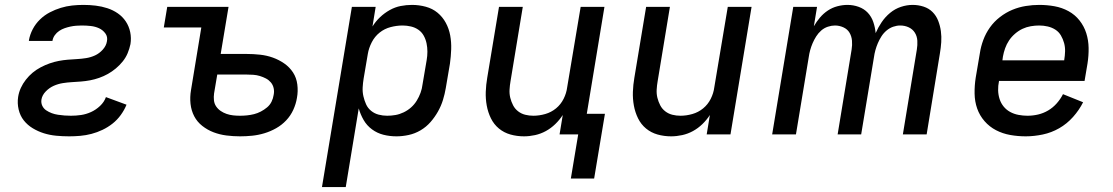

<svg xmlns="http://www.w3.org/2000/svg" viewBox="-20 -548 4540 783"><path d="M262 8Q235 8 209 5.5Q183 3 159 -4.5Q135 -12 113.5 -25Q92 -38 77 -57Q62 -76 56 -101.5Q50 -127 54 -153Q57 -172 65 -189.5Q73 -207 85.5 -223Q98 -239 113 -251.5Q128 -264 146 -273.5Q164 -283 182.5 -289.5Q201 -296 219.5 -299.5Q238 -303 256 -304.5Q274 -306 293 -307Q312 -308 331 -311Q350 -314 367.5 -322Q385 -330 399 -345.5Q413 -361 416 -379Q420 -398 409.5 -412Q399 -426 383.5 -433Q368 -440 350 -442Q332 -444 313 -444Q302 -444 290 -443Q278 -442 266.5 -439.5Q255 -437 243.5 -433Q232 -429 221.5 -422Q211 -415 203.5 -404.5Q196 -394 194 -382V-381H98V-384Q102 -407 113.5 -429Q125 -451 143 -468.5Q161 -486 183 -497.5Q205 -509 228 -516Q251 -523 274 -525.5Q297 -528 320 -528Q346 -528 370.5 -525Q395 -522 418 -514.5Q441 -507 460.5 -493.5Q480 -480 493 -460.5Q506 -441 511 -417Q516 -393 512 -368Q508 -349 500.5 -331Q493 -313 480.5 -297.5Q468 -282 452.5 -269Q437 -256 420 -246.5Q403 -237 384.5 -230.5Q366 -224 347.5 -220.5Q329 -217 310 -215.5Q291 -214 273 -213Q255 -212 236 -209Q217 -206 199 -198Q181 -190 166.5 -175Q152 -160 149 -142Q147 -128 152.5 -116.5Q158 -105 168.5 -98Q179 -91 191 -86.5Q203 -82 216.5 -80Q230 -78 243 -77Q256 -76 269 -76Q290 -76 310.5 -79Q331 -82 351 -91Q371 -100 388 -116Q405 -132 412 -152L496 -121Q487 -99 472.5 -79Q458 -59 439 -44Q420 -29 398 -18.5Q376 -8 353 -2Q330 4 307 6Q284 8 262 8Z M959 8Q931 8 903.5 4.5Q876 1 851 -8.5Q826 -18 805 -34.5Q784 -51 772 -74Q760 -97 757 -124.5Q754 -152 759 -181L801 -436H648L662 -520H912L880 -328H985Q1013 -328 1040.5 -325Q1068 -322 1093 -313Q1118 -304 1139.5 -289Q1161 -274 1175 -252.5Q1189 -231 1192.5 -203.5Q1196 -176 1191 -149Q1187 -124 1176 -100Q1165 -76 1147 -57Q1129 -38 1106 -25Q1083 -12 1058 -4.5Q1033 3 1008 5.5Q983 8 959 8ZM959 -76Q973 -76 987.5 -77.5Q1002 -79 1016 -82.5Q1030 -86 1043.5 -93Q1057 -100 1069 -110Q1081 -120 1087.5 -133.5Q1094 -147 1096 -161Q1099 -175 1096 -188.5Q1093 -202 1084.5 -212Q1076 -222 1064.5 -228Q1053 -234 1040 -238Q1027 -242 1013 -243Q999 -244 985 -244H866L853 -167Q851 -153 852.5 -139Q854 -125 861.5 -114Q869 -103 880 -95.5Q891 -88 904 -83.5Q917 -79 931 -77.5Q945 -76 959 -76Z M1293 215 1415 -520H1512L1499 -440Q1512 -461 1530 -478Q1548 -495 1569.5 -507Q1591 -519 1614 -523.5Q1637 -528 1660 -528Q1689 -528 1716.5 -520.5Q1744 -513 1764.5 -496Q1785 -479 1798 -455Q1811 -431 1816 -403.5Q1821 -376 1820 -347Q1819 -318 1815 -289L1798 -189Q1794 -165 1786.5 -140.5Q1779 -116 1766 -93Q1753 -70 1735.5 -50Q1718 -30 1695 -16.5Q1672 -3 1646.5 2.5Q1621 8 1597 8Q1569 8 1543.5 1.5Q1518 -5 1497 -20.5Q1476 -36 1463 -58.5Q1450 -81 1443 -106L1390 215ZM1559 -76Q1576 -76 1593 -79Q1610 -82 1626.5 -90Q1643 -98 1656.5 -110Q1670 -122 1679.5 -137.5Q1689 -153 1695 -169.5Q1701 -186 1703 -203L1720 -303Q1723 -320 1723 -337.5Q1723 -355 1719.5 -371.5Q1716 -388 1708 -402.5Q1700 -417 1686.5 -426.5Q1673 -436 1656 -440Q1639 -444 1622 -444Q1598 -444 1573 -437.5Q1548 -431 1528 -415Q1508 -399 1496 -375.5Q1484 -352 1480 -328L1463 -228Q1460 -210 1459 -191.5Q1458 -173 1462 -155.5Q1466 -138 1473 -122.5Q1480 -107 1493.5 -96Q1507 -85 1524 -80.5Q1541 -76 1559 -76Z M2403 180H2308L2338 0H2262L2275 -79Q2262 -59 2244.5 -42Q2227 -25 2206 -13.5Q2185 -2 2162 3Q2139 8 2117 8Q2088 8 2061.5 0.5Q2035 -7 2014.5 -24Q1994 -41 1982 -65.5Q1970 -90 1965 -117.5Q1960 -145 1961 -173.5Q1962 -202 1967 -231L2015 -520H2112L2062 -217Q2059 -200 2058 -182.5Q2057 -165 2061 -149Q2065 -133 2072.5 -118.5Q2080 -104 2093 -94Q2106 -84 2122 -80Q2138 -76 2155 -76Q2179 -76 2203.5 -83Q2228 -90 2247.5 -106Q2267 -122 2278.5 -145Q2290 -168 2293 -192L2348 -520H2445L2373 -84H2447Z M2717 8Q2688 8 2661.5 0.5Q2635 -7 2614.5 -24Q2594 -41 2582 -65.5Q2570 -90 2565 -117.5Q2560 -145 2561 -173.5Q2562 -202 2567 -231L2615 -520H2712L2662 -217Q2659 -200 2658 -182.5Q2657 -165 2661 -149Q2665 -133 2672.5 -118.5Q2680 -104 2693 -94Q2706 -84 2722 -80Q2738 -76 2755 -76Q2779 -76 2803.5 -83Q2828 -90 2847.5 -106Q2867 -122 2878.5 -145Q2890 -168 2893 -192L2948 -520H3045L2959 0H2862L2875 -79Q2862 -59 2844.5 -42Q2827 -25 2806 -13.5Q2785 -2 2762 3Q2739 8 2717 8Z M3129 0 3215 -520H3312L3299 -441Q3310 -460 3324 -476.5Q3338 -493 3356 -505Q3374 -517 3395 -522.5Q3416 -528 3436 -528Q3460 -528 3482 -520Q3504 -512 3519 -496Q3534 -480 3541.5 -458Q3549 -436 3551 -413Q3561 -436 3575.5 -457.5Q3590 -479 3610 -495.5Q3630 -512 3654 -520Q3678 -528 3702 -528Q3725 -528 3746.5 -521Q3768 -514 3783 -499Q3798 -484 3806 -463.5Q3814 -443 3817 -421Q3820 -399 3818.5 -376Q3817 -353 3813 -330L3759 0H3662L3719 -346Q3722 -364 3721 -382Q3720 -400 3711 -414.5Q3702 -429 3686 -436.5Q3670 -444 3651 -444Q3637 -444 3622.5 -439Q3608 -434 3595.5 -423.5Q3583 -413 3574.5 -399.5Q3566 -386 3560 -372Q3554 -358 3550 -343.5Q3546 -329 3544 -314L3492 0H3396L3453 -346Q3456 -364 3454.5 -382Q3453 -400 3444.5 -414.5Q3436 -429 3419.5 -436.5Q3403 -444 3385 -444Q3371 -444 3356 -439Q3341 -434 3329 -423.5Q3317 -413 3308.5 -399.5Q3300 -386 3294 -372Q3288 -358 3284 -343.5Q3280 -329 3278 -314L3226 0Z M4163 8Q4131 8 4100 2.5Q4069 -3 4042 -17Q4015 -31 3995 -54Q3975 -77 3965 -105.5Q3955 -134 3954.5 -166.5Q3954 -199 3959 -231L3976 -331Q3980 -358 3990 -385Q4000 -412 4017 -436Q4034 -460 4058 -478.5Q4082 -497 4108.5 -508Q4135 -519 4163 -523.5Q4191 -528 4218 -528Q4250 -528 4280.5 -522.5Q4311 -517 4337.5 -502.5Q4364 -488 4382.5 -464.5Q4401 -441 4410 -412.5Q4419 -384 4419.5 -352.5Q4420 -321 4415 -289L4403 -218H4054V-217Q4050 -198 4050.5 -179.5Q4051 -161 4056.5 -144Q4062 -127 4073 -113.5Q4084 -100 4099.5 -91.5Q4115 -83 4133.5 -79.5Q4152 -76 4170 -76Q4192 -76 4213.5 -81Q4235 -86 4254.5 -97.5Q4274 -109 4289.5 -126.5Q4305 -144 4315 -164L4397 -131Q4381 -99 4356 -71Q4331 -43 4299.5 -25Q4268 -7 4232.5 0.5Q4197 8 4163 8ZM4068 -302H4320V-303Q4323 -321 4323.5 -338.5Q4324 -356 4319.5 -372.5Q4315 -389 4306.5 -403.5Q4298 -418 4284 -427Q4270 -436 4253 -440Q4236 -444 4218 -444Q4201 -444 4183.5 -441Q4166 -438 4150 -430.5Q4134 -423 4119.5 -410.5Q4105 -398 4095 -383Q4085 -368 4079 -351Q4073 -334 4070 -317Z"/></svg>

Font: Iosevka Aile Medium
Style: Italic
Weight: 500
Italic angle: -9°
Designer: Belleve Invis
Foundry: Belleve Invis
Version: Version 31.1.0; ttfautohint (v1.8.4)